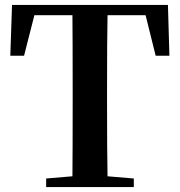

<svg xmlns="http://www.w3.org/2000/svg" viewBox="-20 -762 733 782"><path d="M573 -700H418Q416 -600 416 -395V-346Q416 -145 418 -44L525 -35V0H168V-35L275 -44Q276 -143 276 -346V-395Q276 -599 275 -700H120L78 -535H22L29 -742H664L670 -535H614Z"/></svg>

Font: Swei Spring CJKtc
Style: Bold
Weight: 700
Version: Version 1.021